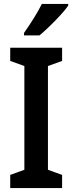

<svg xmlns="http://www.w3.org/2000/svg" viewBox="-20 -957 368 977"><path d="M296 0H32V-67L104 -93V-621L32 -647V-714H296V-647L224 -621V-93L296 -67ZM327 -928Q313 -908 287.5 -880Q262 -852 233 -824Q204 -796 181 -777H102V-789Q128 -826 152 -864.5Q176 -903 193 -937H327Z"/></svg>

Font: Noto Sans Ethiopic Condensed SemiBold
Style: Regular
Weight: 600
Width: 3
Designer: Monotype Design Team
Foundry: Monotype Imaging Inc.
Version: Version 2.102; ttfautohint (v1.8.4.7-5d5b)